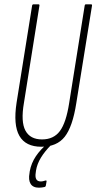

<svg xmlns="http://www.w3.org/2000/svg" viewBox="-20 -675 447 891"><path d="M172 6Q99 6 70 -44.5Q41 -95 57 -199L129 -649Q130 -655 136 -655H158Q164 -655 163 -649L91 -197Q76 -110 98 -69Q120 -28 175 -28Q229 -28 258 -67Q287 -106 301 -197L373 -649Q374 -655 379 -655H402Q408 -655 407 -649L334 -196Q317 -87 280.5 -40.5Q244 6 172 6ZM161 196Q133 196 122 178Q111 160 117 128L118 120Q125 82 146.5 50Q168 18 203 -11L217 -2Q188 27 170 56.5Q152 86 147 117L146 125Q139 167 169 167Q176 167 181 165.5Q186 164 190 163Q193 162 195 163Q197 164 196 167L193 185Q192 192 186 193Q181 194 174.5 195Q168 196 161 196Z"/></svg>

Font: Sofia Sans Extra Condensed ExtraLight
Style: Italic
Weight: 250
Italic angle: -9°
Version: Version 4.100